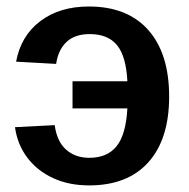

<svg xmlns="http://www.w3.org/2000/svg" viewBox="-20 -558 578 588"><path d="M498 -262.2Q498 -132.3 434.6 -61.3Q371.1 9.8 252.9 9.8Q190.9 9.8 142.3 -12.7Q93.8 -35.2 63.5 -75.4Q33.2 -115.7 25.9 -168.5L147.5 -174.8Q154.3 -124.5 182.6 -99.6Q210.9 -74.7 253.4 -74.7Q308.6 -74.7 337.2 -110.4Q365.7 -146 370.1 -226.1H202.1V-309.1H370.1Q366.2 -385.7 338.4 -419.7Q310.5 -453.6 254.9 -453.6Q209 -453.6 183.6 -429.4Q158.2 -405.3 151.9 -362.3L29.3 -369.1Q43.9 -448.2 103.3 -493.2Q162.6 -538.1 252 -538.1Q370.1 -538.1 434.1 -466.1Q498 -394 498 -262.2Z"/></svg>

Font: Arimo SemiBold
Style: Regular
Weight: 600
Designer: Steve Matteson
Foundry: Monotype Imaging Inc.
Version: Version 1.33